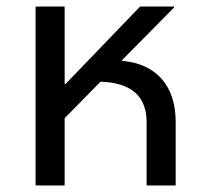

<svg xmlns="http://www.w3.org/2000/svg" viewBox="-20 -568 627 588"><path d="M178 -206 288 -318C389 -314 429 -268 429 -193V0H518V-195C518 -304 460 -373 352 -382L513 -545V-548H409L181 -311H178V-548H89V0H178Z"/></svg>

Font: Noto Sans Thai
Style: Regular
Weight: 400
Designer: Monotype Design Team
Foundry: Monotype Imaging Inc.
Version: Version 1.901